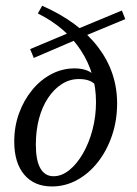

<svg xmlns="http://www.w3.org/2000/svg" viewBox="-20 -651 485 682"><path d="M164.5 11.3Q101.6 11.3 66.1 -30.6Q30.6 -72.6 30.6 -148.4Q30.6 -201.6 47.6 -248.4Q64.5 -295.2 94.4 -331.5Q124.2 -367.7 162.9 -387.9Q201.6 -408.1 245.2 -408.1Q270.2 -408.1 289.9 -400.4Q309.7 -392.7 323.4 -373.4L324.2 -344.4Q312.9 -358.1 298 -364.1Q283.1 -370.2 259.7 -370.2Q227.4 -370.2 199.6 -352.4Q171.8 -334.7 150.8 -303.2Q129.8 -271.8 118.5 -229.4Q107.3 -187.1 107.3 -137.1Q107.3 -81.5 123.4 -53.2Q139.5 -25 170.2 -25Q199.2 -25 226.2 -46.8Q253.2 -68.5 274.6 -105.6Q296 -142.7 308.5 -189.9Q321 -237.1 321 -288.7Q321 -389.5 267.7 -471.4Q214.5 -553.2 114.5 -603.2L129.8 -630.6Q259.7 -573.4 327.8 -484.3Q396 -395.2 396 -283.9Q396 -222.6 377.8 -169.4Q359.7 -116.1 327.8 -75.4Q296 -34.7 254 -11.7Q212.1 11.3 164.5 11.3ZM100 -445.2 87.1 -476.6 237.1 -539.5 259.7 -513.7ZM263.7 -516.1 240.3 -541.9 412.9 -613.7 425 -583.1Z"/></svg>

Font: Playfair 9pt
Style: Italic
Weight: 400
Italic angle: -15.6°
Designer: Claus Eggers Sørensen
Foundry: Claus Eggers Sørensen
Version: Version 2.001;gftools[0.9.30]